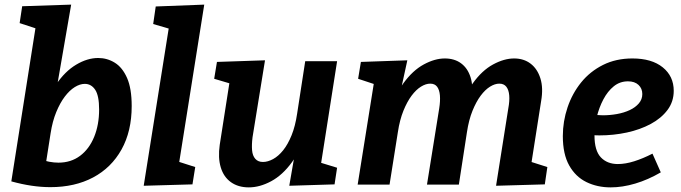

<svg xmlns="http://www.w3.org/2000/svg" viewBox="-20 -799 2946 831"><path d="M198 11Q119 11 29 -14L144 -744L193 -657L65 -699L76 -772L288 -779L219 -380L168 -293Q185 -377 223 -433.5Q261 -490 309.5 -519Q358 -548 405 -548Q444 -548 477 -527.5Q510 -507 530 -461.5Q550 -416 550 -340Q550 -231 506 -152Q462 -73 383 -31Q304 11 198 11ZM233 -95Q287 -95 326.5 -124.5Q366 -154 387.5 -206.5Q409 -259 409 -325Q409 -385 392 -410.5Q375 -436 347 -436Q326 -436 303.5 -422Q281 -408 260.5 -381Q240 -354 223.5 -314Q207 -274 199 -222L176 -75L148 -112Q171 -103 192.5 -99Q214 -95 233 -95Z M602 5 721 -744 770 -658 643 -695 654 -771 864 -779 745 -30 694 -118 825 -76 813 -1Z M1057 12Q1011 12 979.5 -10.5Q948 -33 935.5 -74.5Q923 -116 931 -172L976 -460L988 -434L907 -458L919 -531L1127 -538L1073 -205Q1069 -173 1071 -149Q1073 -125 1085 -111.5Q1097 -98 1118 -98Q1139 -98 1162 -110.5Q1185 -123 1205.5 -148.5Q1226 -174 1242 -213.5Q1258 -253 1266 -307L1301 -534H1439L1367 -75L1351 -100L1439 -73L1428 -1L1232 5L1262 -168L1305 -242Q1285 -154 1244 -97.5Q1203 -41 1153.5 -14.5Q1104 12 1057 12Z M2127 5 2180 -330Q2186 -362 2184 -386Q2182 -410 2171.5 -423.5Q2161 -437 2141 -437Q2122 -437 2101 -424Q2080 -411 2060.5 -385Q2041 -359 2025 -319.5Q2009 -280 2001 -227L1966 0H1828L1881 -330Q1886 -362 1884 -386Q1882 -410 1872 -423.5Q1862 -437 1842 -437Q1823 -437 1802 -424Q1781 -411 1761.5 -385Q1742 -359 1726 -319.5Q1710 -280 1702 -227L1666 0H1528L1601 -457L1657 -416L1530 -458L1542 -531L1743 -538L1706 -368L1664 -292Q1685 -382 1725.5 -438Q1766 -494 1814 -520Q1862 -546 1905 -546Q1947 -546 1975.5 -525Q2004 -504 2016.5 -465Q2029 -426 2021 -373L2017 -343L1965 -292Q1986 -382 2026 -438Q2066 -494 2114 -520Q2162 -546 2205 -546Q2247 -546 2276.5 -523.5Q2306 -501 2319 -459.5Q2332 -418 2322 -361L2277 -74L2217 -118L2349 -76L2338 -1Z M2623 12Q2565 12 2518 -11Q2471 -34 2443.5 -83Q2416 -132 2416 -210Q2416 -274 2436.5 -334.5Q2457 -395 2495.5 -442.5Q2534 -490 2590 -518Q2646 -546 2717 -546Q2801 -546 2848.5 -507.5Q2896 -469 2896 -406Q2896 -359 2869 -323Q2842 -287 2796.5 -262.5Q2751 -238 2693.5 -225.5Q2636 -213 2574 -213Q2563 -213 2554.5 -213.5Q2546 -214 2539 -214L2546 -303Q2557 -302 2567.5 -301Q2578 -300 2589 -300Q2620 -300 2650.5 -305.5Q2681 -311 2705.5 -322.5Q2730 -334 2745 -351.5Q2760 -369 2760 -392Q2760 -416 2743.5 -431.5Q2727 -447 2698 -447Q2663 -447 2636.5 -425.5Q2610 -404 2591.5 -369Q2573 -334 2563 -293Q2553 -252 2553 -213Q2553 -147 2580.5 -118Q2608 -89 2654 -89Q2687 -89 2725 -101Q2763 -113 2804 -134L2840 -53Q2785 -21 2729.5 -4.5Q2674 12 2623 12Z"/></svg>

Font: Bitter Thin
Style: Bold Italic
Weight: 700
Italic angle: -9°
Version: Version 3.021